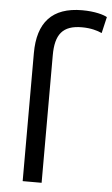

<svg xmlns="http://www.w3.org/2000/svg" viewBox="-55 -817 501 858"><g transform="rotate(5 195.5 -388.0)"><path d="M165 -568C165 -662 198 -704 284 -704C325 -704 354 -695 374 -686L391 -759C376 -768 336 -780 279 -780C144 -780 80 -708 80 -570V4H165Z"/></g></svg>

Font: Repo
Style: Regular
Weight: 400
Designer: Stefan Peev
Foundry: Context Ltd
Version: Version 0.000